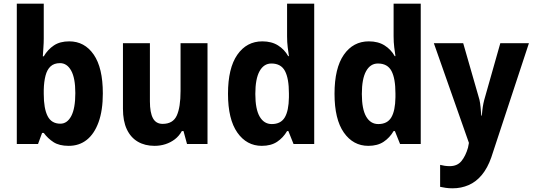

<svg xmlns="http://www.w3.org/2000/svg" viewBox="-20 -780 2887 1040"><path d="M217 -571Q217 -547 215 -521Q213 -495 212 -475H217Q239 -512 272 -534Q305 -556 355 -556Q438 -556 487.5 -484.5Q537 -413 537 -274Q537 -182 514 -118.5Q491 -55 450 -22.5Q409 10 352 10Q301 10 270 -10Q239 -30 217 -60H208L186 0H71V-760H217ZM305 -438Q273 -438 254 -420.5Q235 -403 226.5 -370Q218 -337 217 -293V-271Q217 -192 238 -151Q259 -110 307 -110Q344 -110 366 -151.5Q388 -193 388 -276Q388 -357 365.5 -397.5Q343 -438 305 -438Z M1104 -546V0H993L974 -70H965Q950 -43 927 -25.5Q904 -8 876 1Q848 10 817 10Q765 10 726.5 -12.5Q688 -35 667 -79.5Q646 -124 646 -191V-546H792V-231Q792 -170 808.5 -139.5Q825 -109 861 -109Q917 -109 937.5 -154Q958 -199 958 -287V-546Z M1398 10Q1316 10 1265.5 -62Q1215 -134 1215 -272Q1215 -411 1265.5 -483.5Q1316 -556 1401 -556Q1451 -556 1486 -534Q1521 -512 1541 -476H1545Q1542 -496 1538.5 -523.5Q1535 -551 1535 -584V-760H1682V0H1570L1542 -70H1535Q1514 -34 1481 -12Q1448 10 1398 10ZM1452 -108Q1501 -108 1522.5 -144Q1544 -180 1545 -253V-274Q1545 -355 1523.5 -395.5Q1502 -436 1450 -436Q1409 -436 1386 -394.5Q1363 -353 1363 -271Q1363 -189 1386.5 -148.5Q1410 -108 1452 -108Z M1975 10Q1893 10 1842.5 -62Q1792 -134 1792 -272Q1792 -411 1842.5 -483.5Q1893 -556 1978 -556Q2028 -556 2063 -534Q2098 -512 2118 -476H2122Q2119 -496 2115.5 -523.5Q2112 -551 2112 -584V-760H2259V0H2147L2119 -70H2112Q2091 -34 2058 -12Q2025 10 1975 10ZM2029 -108Q2078 -108 2099.5 -144Q2121 -180 2122 -253V-274Q2122 -355 2100.5 -395.5Q2079 -436 2027 -436Q1986 -436 1963 -394.5Q1940 -353 1940 -271Q1940 -189 1963.5 -148.5Q1987 -108 2029 -108Z M2330 -546H2489L2577 -240Q2581 -222 2583 -200.5Q2585 -179 2587 -154H2590Q2592 -181 2595 -200.5Q2598 -220 2603 -239L2690 -546H2845L2641 73Q2621 130 2590 167.5Q2559 205 2518.5 222.5Q2478 240 2432 240Q2411 240 2394.5 237.5Q2378 235 2364 232V113Q2375 116 2388.5 118Q2402 120 2416 120Q2457 120 2479.5 92.5Q2502 65 2515 20L2520 -6Z"/></svg>

Font: Noto Sans Bengali SemiCondensed
Style: Bold
Weight: 700
Width: 4
Designer: Jelle Bosma - Monotype Design Team
Foundry: Monotype Imaging Inc.
Version: Version 2.003